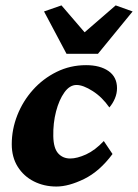

<svg xmlns="http://www.w3.org/2000/svg" viewBox="-20 -681 510 709"><path d="M262.7 -367.2Q237.3 -367.2 217.8 -339.8Q198.2 -312.5 187 -269.5Q175.8 -226.6 176.8 -177.7Q177.7 -133.8 194.8 -114.7Q211.9 -95.7 239.3 -95.7Q264.6 -95.7 297.9 -110.8Q331.1 -126 363.3 -160.2L395.5 -112.3Q347.7 -47.9 290.5 -20Q233.4 7.8 188.5 7.8Q142.6 7.8 105 -11.2Q67.4 -30.3 45.4 -65.4Q23.4 -100.6 23.4 -148.4Q23.4 -203.1 43.9 -255.4Q64.5 -307.6 101.6 -349.1Q138.7 -390.6 189 -415.5Q239.3 -440.4 297.9 -440.4Q349.6 -440.4 380.9 -418.5Q412.1 -396.5 412.1 -355.5Q412.1 -335.9 404.3 -317.4Q396.5 -298.8 383.8 -284.2Q357.4 -322.3 322.3 -344.7Q287.1 -367.2 262.7 -367.2ZM142.6 -638.7 207 -661.1 320.3 -529.3H254.9L407.2 -661.1L469.7 -638.7L341.8 -482.4H225.6Z"/></svg>

Font: Crimson Pro ExtraBold
Style: Italic
Weight: 800
Italic angle: -12°
Designer: Jacques Le Bailly
Foundry: Baron von Fonthausen
Version: Version 1.003